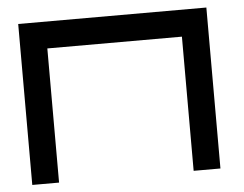

<svg xmlns="http://www.w3.org/2000/svg" viewBox="-46 -639 881 694"><g transform="rotate(-5 395.0 -292.0)"><path d="M43.9 0H141.1V-486.8H629.4V0H726.6V-584H43.9Z"/></g></svg>

Font: Michroma+
Style: Regular
Weight: 400
Designer: beogot
Foundry: beogot
Version: Version